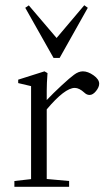

<svg xmlns="http://www.w3.org/2000/svg" viewBox="-20 -722 415 742"><path d="M187 -498 77.6 -691.9 91.3 -701.2 198.7 -575.2 305.7 -701.7 319.3 -691.9 210.4 -498ZM35.6 0V-22.5L100.1 -29.8V-389.2L50.3 -400.9V-414.1L151.9 -446.3L163.6 -439.5Q160.6 -399.4 160.6 -372.1V-335.4Q185.1 -361.3 217.8 -391.6Q250.5 -421.9 266.1 -433.1Q283.7 -446.3 300.3 -446.3Q319.8 -446.3 341.6 -430.9Q363.3 -415.5 363.3 -398.4Q363.3 -385.3 351.1 -370.1Q338.9 -355 326.2 -355Q315.4 -355 306.2 -363.8Q286.1 -382.3 269 -382.3Q230.5 -382.3 160.6 -299.3V-30.3L247.1 -22.5V0Z"/></svg>

Font: Elstob Light
Style: Regular
Weight: 300
Designer: Peter S. Baker
Version: Version 1.015